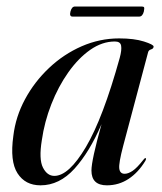

<svg xmlns="http://www.w3.org/2000/svg" viewBox="-20 -561 499 590"><path d="M358.5 -112.5Q344.5 -59.5 346.5 -43.2Q348.5 -27 363 -27Q374 -27 387.5 -36Q401 -45 421 -70.5Q425 -76 427.5 -75Q430.5 -74 426.5 -66.5Q405 -31 375 -11.2Q345 8.5 308.5 8.5Q261 8.5 261 -37Q261 -68.5 292 -179.5Q255 -93.5 208.8 -42.5Q162.5 8.5 104.5 8.5Q57.5 8.5 33.8 -28.5Q10 -65.5 21 -143.5Q28 -202.5 57 -256.2Q86 -310 130.8 -352.2Q175.5 -394.5 231 -418.8Q286.5 -443 346 -443Q392.5 -443 422.2 -433.5Q452 -424 452 -418Q452 -411.5 444.2 -409.2Q436.5 -407 435 -400ZM108.5 -130Q99 -71.5 112 -46Q125 -20.5 147 -20.5Q191.5 -20.5 244 -109.2Q296.5 -198 348 -383.5Q354.5 -407.5 352.2 -420.5Q350 -433.5 333 -433.5Q294 -433.5 257.2 -407.8Q220.5 -382 189.8 -338.5Q159 -295 137.8 -240.8Q116.5 -186.5 108.5 -130ZM196.5 -525.5Q200.5 -541 210.5 -541H415.5Q421.5 -541 422.8 -538.2Q424 -535.5 422 -525.5Q418 -510 407.5 -510H203Q192.5 -510 196.5 -525.5Z"/></svg>

Font: Fraunces 144pt
Style: Italic
Weight: 400
Italic angle: -16°
Version: Version 1.000;[b76b70a41]